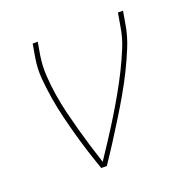

<svg xmlns="http://www.w3.org/2000/svg" viewBox="-99 -615 699 711"><g transform="rotate(-20 250.0 -260.0)"><path d="M205 0H183Q170 -37 158 -74.5Q146 -112 135.5 -150Q125 -188 115.5 -227Q106 -266 99.5 -305.5Q93 -345 89.5 -385.5Q86 -426 93 -468L102 -520H122L113 -468Q107 -428 109.5 -389Q112 -350 118 -312.5Q124 -275 133 -238Q142 -201 152 -164.5Q162 -128 173 -92Q184 -56 196 -20Q220 -56 243.5 -92Q267 -128 289 -164Q311 -200 332 -237Q353 -274 372 -312Q391 -350 407 -389Q423 -428 429 -468L438 -520H458L449 -468Q442 -426 425.5 -385.5Q409 -345 389.5 -305.5Q370 -266 347.5 -227Q325 -188 301.5 -150Q278 -112 254 -74.5Q230 -37 205 0Z"/></g></svg>

Font: Iosevka Term Curly Th Obl
Style: Regular
Weight: 100
Italic angle: -9°
Designer: Belleve Invis
Foundry: Belleve Invis
Version: Version 32.3.0